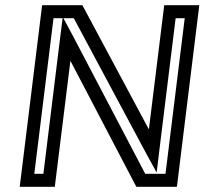

<svg xmlns="http://www.w3.org/2000/svg" viewBox="-20 -694 787 739"><path d="M664 0 744 -649 747 -674H722H637H612L609 -649L553 -196L303 -663L297 -674H284H167H142L139 -649L59 0L56 25H81H166H191L194 0L251 -460L499 14L505 25H519H636H661L664 0ZM221 -624 211 -545 147 -25H112L186 -624H221ZM617 -25H539L259 -559L224 -624H264L545 -99L583 -30L593 -113L656 -624H691L617 -25Z"/></svg>

Font: Gamestation Text Outline
Style: Italic
Weight: 400
Designer: Jonas Hecksher
Foundry: Jonas Hecksher, Playtypeª, e-types AS
Version: Version 1.003